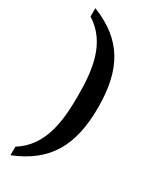

<svg xmlns="http://www.w3.org/2000/svg" viewBox="-227 -822 818 1013"><g transform="rotate(30 182.0 -316.0)"><path d="M32 80V132C229 53 307 -85 307 -317C307 -549 229 -686 32 -764V-713C165 -630 184 -476 184 -317C184 -158 165 -3 32 80Z"/></g></svg>

Font: Noto Naskh Arabic UI Medium
Style: Regular
Weight: 500
Designer: Monotype Design Team, David Williams, Mohamad Dakak and Nizar Qandah
Foundry: Monotype Imaging Inc.
Version: Version 2.014